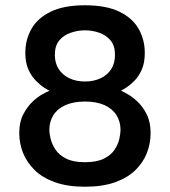

<svg xmlns="http://www.w3.org/2000/svg" viewBox="-20 -698 643 728"><path d="M302 10Q236 10 188.5 -7Q141 -24 111.5 -53Q82 -82 67.5 -118Q53 -154 53 -194Q53 -235 68 -264Q83 -293 103 -312Q123 -331 141.5 -341Q160 -351 168 -354Q162 -356 147.5 -365.5Q133 -375 116 -392Q99 -409 87.5 -435Q76 -461 76 -497Q76 -547 99 -588Q122 -629 172 -653.5Q222 -678 302 -678Q383 -678 433 -653.5Q483 -629 506 -588Q529 -547 529 -497Q529 -460 517.5 -434Q506 -408 489.5 -391.5Q473 -375 459 -366Q445 -357 439 -354Q446 -351 464 -341Q482 -331 502 -312Q522 -293 536.5 -264Q551 -235 551 -194Q551 -154 537 -118Q523 -82 493.5 -53Q464 -24 416.5 -7Q369 10 302 10ZM302 -83Q347 -83 374 -96.5Q401 -110 414.5 -130.5Q428 -151 432.5 -171.5Q437 -192 437 -205Q437 -237 421.5 -261.5Q406 -286 376 -299.5Q346 -313 302 -313Q259 -313 228.5 -299.5Q198 -286 182.5 -261.5Q167 -237 167 -205Q167 -192 172 -171.5Q177 -151 190.5 -130.5Q204 -110 231 -96.5Q258 -83 302 -83ZM302 -389Q335 -389 361 -401Q387 -413 401.5 -435.5Q416 -458 416 -490Q416 -525 399 -545Q382 -565 356 -574Q330 -583 302 -583Q275 -583 248.5 -574Q222 -565 205 -545Q188 -525 188 -490Q188 -458 203 -435.5Q218 -413 243.5 -401Q269 -389 302 -389Z"/></svg>

Font: Maven Pro Medium
Style: Regular
Weight: 500
Designer: Joe Prince
Foundry: Joe Prince
Version: Version 2.103